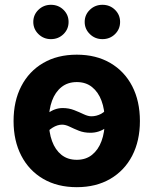

<svg xmlns="http://www.w3.org/2000/svg" viewBox="-20 -777 646 808"><path d="M303.2 10.7Q221.7 10.7 161.9 -24.2Q102.1 -59.1 69.6 -121.8Q37.1 -184.6 37.1 -267.6Q37.1 -351.6 69.6 -414.3Q102.1 -477.1 161.9 -512Q221.7 -546.9 303.2 -546.9Q384.3 -546.9 444.1 -512Q503.9 -477.1 536.4 -414.3Q568.8 -351.6 568.8 -267.6Q568.8 -184.6 536.4 -121.8Q503.9 -59.1 444.1 -24.2Q384.3 10.7 303.2 10.7ZM303.2 -104.5Q341.3 -104.5 367.4 -125.5Q393.6 -146.5 407.2 -183.3Q420.9 -220.2 420.9 -268.1Q420.9 -316.4 407.2 -353Q393.6 -389.6 367.4 -410.6Q341.3 -431.6 303.2 -431.6Q265.1 -431.6 238.8 -410.6Q212.4 -389.6 199 -353Q185.5 -316.4 185.5 -268.1Q185.5 -220.2 199 -183.3Q212.4 -146.5 238.5 -125.5Q264.6 -104.5 303.2 -104.5ZM158.7 -198.7 116.2 -232.4Q150.9 -277.3 180.7 -299.8Q210.4 -322.3 243.7 -322.3Q270 -322.3 292.2 -313.5Q314.5 -304.7 332.5 -296.1Q350.6 -287.6 364.7 -287.6Q385.7 -287.6 405.5 -297.9Q425.3 -308.1 445.3 -340.3L489.3 -310.5Q456.5 -262.2 427 -240.2Q397.5 -218.3 360.4 -218.3Q333.5 -218.3 312 -226.8Q290.5 -235.4 273.2 -243.9Q255.9 -252.4 241.2 -252.4Q221.7 -252.4 201.2 -239.7Q180.7 -227.1 158.7 -198.7ZM411.1 -612.3Q379.9 -612.3 358.2 -633.5Q336.4 -654.8 336.4 -684.6Q336.4 -714.8 358.2 -735.8Q379.9 -756.8 411.1 -756.8Q442.4 -756.8 463.9 -735.8Q485.4 -714.8 485.4 -684.6Q485.4 -654.3 463.9 -633.3Q442.4 -612.3 411.1 -612.3ZM194.3 -612.3Q163.6 -612.3 141.8 -633.5Q120.1 -654.8 120.1 -684.6Q120.1 -714.8 141.8 -735.8Q163.6 -756.8 194.3 -756.8Q225.6 -756.8 247.1 -735.8Q268.6 -714.8 268.6 -684.6Q268.6 -654.3 247.1 -633.3Q225.6 -612.3 194.3 -612.3Z"/></svg>

Font: Inter 18pt
Style: Bold
Weight: 700
Designer: Rasmus Andersson
Foundry: rsms
Version: Version 4.001;git-66647c0bb